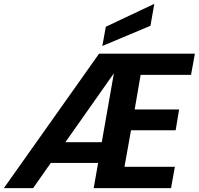

<svg xmlns="http://www.w3.org/2000/svg" viewBox="-62 -978 1033 998"><path d="M740 -958 720 -844 470 -739 488 -839ZM278 -239H467L530 -597ZM669 -589 638 -409H869L851 -301H619L585 -111H847L827 0H425L448 -131H202L110 0H-42L453 -699H951L931 -589Z"/></svg>

Font: SVN-Poppins SemiBold
Style: Italic
Weight: 600
Italic angle: -10°
Designer: Ninad Kale (Devanagari), Jonny Pinhorn (Latin)
Foundry: Indian Type Foundry
Version: Version 3.002 2017; ttfautohint (v1.8.3)